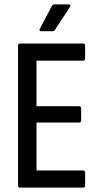

<svg xmlns="http://www.w3.org/2000/svg" viewBox="-20 -853 458 873"><path d="M71 0Q62 0 62 -10V-645Q62 -655 71 -655H358Q367 -655 367 -645V-588Q367 -577 358 -577H146V-370H340Q349 -370 349 -360V-306Q349 -296 340 -296H146V-78H358Q367 -78 367 -67V-10Q367 0 358 0ZM167 -711Q156 -711 161 -722L216 -826Q220 -833 228 -833H293Q298 -833 299.5 -829Q301 -825 297 -820L231 -719Q227 -711 219 -711Z"/></svg>

Font: Sofia Sans Condensed Medium
Style: Regular
Weight: 500
Designer: Botio Nikoltchev, Ani Petrova
Foundry: lettersoup
Version: Version 4.101; ttfautohint (v1.8.4.7-5d5b)